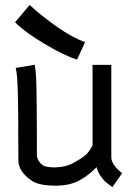

<svg xmlns="http://www.w3.org/2000/svg" viewBox="-20 -765 558 790"><path d="M330.1 -591.8 296.9 -519.5Q242.7 -537.1 162.1 -585.2Q81.5 -633.3 42 -673.3L102.1 -744.6Q149.9 -699.7 215.8 -653.8Q281.7 -607.9 330.1 -591.8ZM442.4 4.9Q424.8 -7.8 414.8 -16.4Q404.8 -24.9 393.6 -41.3Q382.3 -57.6 377.4 -77.1Q342.8 -41.5 304.7 -21.7Q266.6 -2 215.8 -1H211.4Q140.1 -1 110.4 -21.5Q55.7 -59.1 55.7 -104.5Q55.2 -133.8 55.2 -189Q55.2 -244.1 54.9 -284.7Q54.7 -325.2 53.7 -369.9Q52.7 -414.6 50.5 -444.1Q48.3 -473.6 44.4 -485.4L122.6 -498.5Q125.5 -485.8 127.4 -461.7Q129.4 -437.5 130.1 -395.8Q130.9 -354 131.1 -321.3Q131.3 -288.6 131.6 -223.4Q131.8 -158.2 131.8 -122.1Q135.7 -100.1 156.2 -85Q168.5 -76.2 208 -76.2Q255.4 -78.1 285.6 -96.7Q287.1 -97.7 297.4 -103.5Q307.6 -109.4 311.5 -111.8Q315.4 -114.3 324.5 -121.1Q333.5 -127.9 338.6 -133.5Q343.8 -139.2 350.1 -148.4Q356.4 -157.7 360.8 -168V-498H438V-116.7Q439 -86.9 482.4 -52.2Z"/></svg>

Font: FantasqueSansM Nerd Font
Style: Regular
Weight: 400
Monospace: yes
Designer: Jany Belluz
Version: Version 1.8.0 ; ttfautohint (v1.8.2);Nerd Fonts 3.4.0